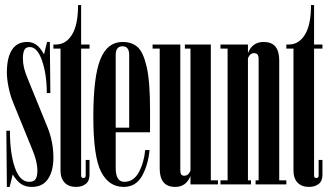

<svg xmlns="http://www.w3.org/2000/svg" viewBox="-20 -725 1298 755"><path d="M30 -326Q20 -351 13.5 -383Q7 -415 7 -440Q7 -498 27 -529Q47 -560 87 -560Q108 -560 124 -548Q140 -536 153 -511L165 -560H176L178 -359H164Q164 -432 145.5 -486Q127 -540 97 -540Q81 -540 75.5 -528Q70 -516 70 -496Q70 -477 74.5 -458Q79 -439 90 -413L167 -224Q190 -167 190 -105Q190 -53 169 -21.5Q148 10 105 10Q80 10 63 -1.5Q46 -13 30 -39L18 10H7L5 -211H19Q19 -122 38.5 -66Q58 -10 95 -10Q114 -10 120.5 -21.5Q127 -33 127 -54Q127 -90 107 -137Z M218 -534H190V-550H200Q239 -550 263 -588.5Q287 -627 287 -705H299V-550H332V-534H299V-35Q299 -25 308 -25Q317 -25 317 -35V-96H332V-38Q332 -13 317 -1.5Q302 10 279 10Q250 10 234 -7Q218 -24 218 -55Z M435 -64Q435 -10 469 -10Q505 -10 525.5 -47Q546 -84 551 -135H568Q563 -78 539 -34Q515 10 466 10Q408 10 377.5 -49.5Q347 -109 347 -266Q347 -423 374.5 -491.5Q402 -560 462 -560Q498 -560 520.5 -540.5Q543 -521 556.5 -463.5Q570 -406 570 -295V-205H435ZM435 -223H488V-509Q488 -543 462 -543Q435 -543 435 -509Z M837 -16V0H729V-33Q712 10 669 10Q608 10 608 -62V-534H580V-550H689V-57Q689 -44 692.5 -39Q696 -34 705 -34Q721 -34 729 -54V-534H707V-550H809V-16Z M1106 -16V0H985V-16H997V-493Q997 -505 992.5 -510.5Q988 -516 979 -516Q963 -516 955 -496V-16H967V0H847V-16H875V-534H847V-550H955V-516Q972 -560 1017 -560Q1078 -560 1078 -488V-16Z M1134 -534H1106V-550H1116Q1155 -550 1179 -588.5Q1203 -627 1203 -705H1215V-550H1248V-534H1215V-35Q1215 -25 1224 -25Q1233 -25 1233 -35V-96H1248V-38Q1248 -13 1233 -1.5Q1218 10 1195 10Q1166 10 1150 -7Q1134 -24 1134 -55Z"/></svg>

Font: FFF_Magyar-Nemzet Bold
Style: Regular
Weight: 700
Width: 2
Designer: bBox Type GmbH
Foundry: bBox Type GmbH
Version: Version 0.004